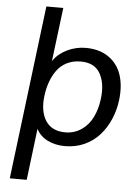

<svg xmlns="http://www.w3.org/2000/svg" viewBox="-60 -758 725 1009"><g transform="rotate(5 302.0 -253.5)"><path d="M299.8 -61.5Q323.7 -61.5 345.5 -68.4Q367.2 -75.2 385.5 -87.9Q403.8 -100.6 418.5 -117.9Q433.1 -135.3 443.4 -156.7Q464.4 -199.7 470.7 -253.4Q481 -334.5 451.2 -387.2Q421.9 -439.5 348.6 -439.5Q307.6 -439.5 275.6 -423.3Q243.7 -407.2 223.1 -378.9Q183.6 -323.2 173.8 -243.2Q163.6 -161.6 195.8 -111.3Q228.5 -61.5 299.8 -61.5ZM30.3 204.6 143.1 -711.9H232.4L197.3 -429.2Q210.9 -448.7 229.7 -464.4Q248.5 -480 270.8 -490.7Q293 -501.5 317.6 -507.3Q342.3 -513.2 368.2 -513.2Q441.9 -513.2 490.7 -478.5Q539.1 -444.3 557.6 -386.2Q575.7 -329.6 566.9 -255.4Q560.1 -200.7 539.3 -152.8Q518.6 -105 485.8 -68.4Q453.1 -31.7 406.5 -10.5Q359.9 10.7 303.7 10.7Q278.3 10.7 255.1 5.6Q231.9 0.5 212.4 -9.3Q192.9 -19 177.5 -33.7Q162.1 -48.3 152.8 -67.4L119.6 204.6Z"/></g></svg>

Font: Ride
Style: Italic
Weight: 400
Version: Version 3.000